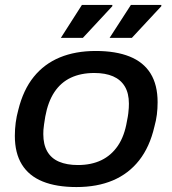

<svg xmlns="http://www.w3.org/2000/svg" viewBox="-20 -744 697 776"><path d="M289 12Q208 12 152.5 -10.5Q97 -33 68.5 -79Q40 -125 40 -195Q40 -222 43.5 -248.5Q47 -275 54 -300Q74 -381 116.5 -433.5Q159 -486 222 -512Q285 -538 367 -538Q448 -538 504 -515.5Q560 -493 588.5 -447Q617 -401 617 -331Q617 -305 614 -281Q611 -257 604 -232Q585 -150 542.5 -96Q500 -42 436.5 -15Q373 12 289 12ZM295 -77Q349 -77 389.5 -96.5Q430 -116 456.5 -155Q483 -194 493 -254Q497 -273 498.5 -286Q500 -299 500.5 -308Q501 -317 501 -325Q501 -367 484.5 -394.5Q468 -422 437 -435.5Q406 -449 361 -449Q307 -449 266.5 -430Q226 -411 200 -372Q174 -333 163 -273Q160 -254 158 -241Q156 -228 155.5 -219Q155 -210 155 -202Q155 -160 171 -132Q187 -104 218.5 -90.5Q250 -77 295 -77ZM226 -591 311 -724H434V-719L315 -591ZM423 -591 509 -724H632V-719L513 -591Z"/></svg>

Font: Archivo SemiExpanded Medium
Style: Italic
Weight: 500
Width: 6
Italic angle: -10°
Designer: Hector Gatti
Foundry: Omnibus-Type
Version: Version 2.001